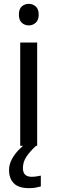

<svg xmlns="http://www.w3.org/2000/svg" viewBox="-20 -757 298 997"><path d="M130 -737Q150 -737 165.5 -723.5Q181 -710 181 -681Q181 -653 165.5 -639Q150 -625 130 -625Q108 -625 93 -639Q78 -653 78 -681Q78 -710 93 -723.5Q108 -737 130 -737ZM173 -536V0H85V-536ZM99 116Q99 161 144 161Q161 161 172.5 158.5Q184 156 192 155V211Q178 215 164 217.5Q150 220 130 220Q77 220 52 195Q27 170 27 126Q27 97 41.5 70Q56 43 77.5 21Q99 -1 119 -15L167 0Q133 32 116 58.5Q99 85 99 116Z"/></svg>

Font: Noto Sans Mende Kikakui
Style: Regular
Weight: 400
Designer: Monotype Design Team
Foundry: Monotype Imaging Inc.
Version: Version 2.003; ttfautohint (v1.8.4.7-5d5b)